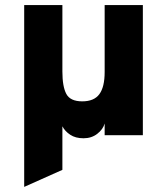

<svg xmlns="http://www.w3.org/2000/svg" viewBox="-20 -531 656 754"><path d="M75 203V-511H225V-250Q225 -191 240.5 -162Q256 -133 303 -133Q349.5 -133 370.2 -161.2Q391 -189.5 391 -248V-511H541V0H391V-46Q384.5 -23 362 -5.5Q339.5 12 308 12Q276.5 12 255.8 -1.8Q235 -15.5 225 -35V136Z"/></svg>

Font: Overpass Black
Style: Regular
Weight: 900
Designer: Delve Withrington, Dave Bailey, Thomas Jockin
Foundry: Delve Fonts LLC
Version: Version 4.000; ttfautohint (v1.8.3)